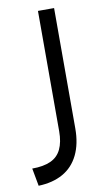

<svg xmlns="http://www.w3.org/2000/svg" viewBox="-84 -507 440 809"><g transform="rotate(-10 136.0 -103.0)"><path d="M0 184Q48 184 79 170Q110 156 124.5 125.5Q139 95 139 49V-466H208V49Q208 115 185 162Q162 209 118.5 233.5Q75 258 14 260Z"/></g></svg>

Font: Alexandria Light
Style: Regular
Weight: 300
Designer: Mohamed Gaber
Foundry: Kief Type Foundry
Version: Version 5.100